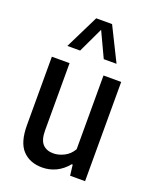

<svg xmlns="http://www.w3.org/2000/svg" viewBox="-151 -893 795 989"><g transform="rotate(20 247.0 -399.0)"><path d="M55 -169.5V-544H152V-175.5Q152 -123.5 173 -101Q194 -78.5 231.5 -78.5Q260 -78.5 290 -93.5Q320 -108.5 338 -140V-544H435V0H353L346 -58.5H340.5Q313 -24.5 277.5 -7.5Q242 9.5 202 9.5Q134.5 9.5 94.8 -32.5Q55 -74.5 55 -169.5ZM380.5 -623.5H310.5L246 -761L181 -623.5H111L202 -808H289Z"/></g></svg>

Font: Encode Sans Condensed Medium
Style: Regular
Weight: 500
Width: 3
Designer: Multiple Designers
Foundry: Impallari Type
Version: Version 2.000